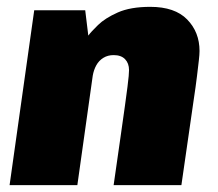

<svg xmlns="http://www.w3.org/2000/svg" viewBox="-20 -541 637 561"><path d="M8 0 80 -511H229L238 -437Q246 -448 266.5 -468Q287 -488 324 -504.5Q361 -521 419 -521Q491 -521 527 -484Q563 -447 563 -392Q563 -382 561 -364.5Q559 -347 555.5 -318Q552 -289 545.5 -246Q539 -203 530.5 -142Q522 -81 510 0H312Q324 -83 332 -139.5Q340 -196 345 -231.5Q350 -267 352.5 -287.5Q355 -308 356 -318.5Q357 -329 357 -336Q357 -356 345.5 -368Q334 -380 312 -380Q295 -380 282 -372Q269 -364 261.5 -350.5Q254 -337 251 -320L206 0Z"/></svg>

Font: Chivo Medium Black
Style: Italic
Weight: 900
Italic angle: -8.05°
Version: Version 2.002